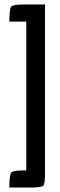

<svg xmlns="http://www.w3.org/2000/svg" viewBox="-20 -777 269 862"><path d="M98 -680H22Q22 -738 30.5 -747.5Q39 -757 89 -757H182V5Q182 50 173.5 57.5Q165 65 115 65H22Q22 7 30.5 -2.5Q39 -12 89 -12H98Z"/></svg>

Font: Economica
Style: Bold
Weight: 700
Designer: Vicente Lamonaca
Foundry: Vicente Lamonaca
Version: Version 1.100